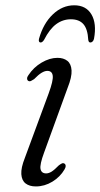

<svg xmlns="http://www.w3.org/2000/svg" viewBox="-20 -678 370 707"><path d="M150 -39.5Q132.5 -39.5 129.2 -55.8Q126 -72 142.5 -116.5L229 -354.5Q245 -394.5 243.5 -418.8Q242 -443 228 -454Q214 -465 191.5 -465Q163 -465 133.2 -447.5Q103.5 -430 84.5 -401Q79.5 -394.5 79.8 -388.5Q80 -382.5 84.5 -380Q89 -377.5 94.2 -380Q99.5 -382.5 105.5 -386.5Q121.5 -403 133.2 -410Q145 -417 154 -417Q172 -417 174.2 -399Q176.5 -381 159 -333.5L71.5 -96.5Q57 -60 58.5 -36.8Q60 -13.5 74.2 -2.5Q88.5 8.5 112 8.5Q144 8.5 172.8 -9Q201.5 -26.5 217.5 -54Q222 -61.5 221.8 -67.2Q221.5 -73 217.5 -75.5Q212.5 -78.5 207.5 -76Q202.5 -73.5 196.5 -69Q180.5 -52.5 170 -46Q159.5 -39.5 150 -39.5ZM241.1 -607Q211.4 -607 187.1 -589.2Q162.8 -571.5 142.1 -531Q135.8 -521.5 129.5 -521.5Q125.5 -521.5 123.7 -525.2Q121.9 -529 123.7 -535.5Q139.4 -591.5 174.5 -625Q209.6 -658.5 253.3 -658.5Q296.9 -658.5 316.7 -625Q336.5 -591.5 326.2 -535.5Q324.8 -529 321 -525.2Q317.2 -521.5 312.7 -521.5Q306.4 -521.5 305 -531Q302.8 -571.5 287 -589.2Q271.3 -607 241.1 -607Z"/></svg>

Font: Fraunces Light
Style: Italic
Weight: 300
Italic angle: -16°
Version: Version 1.000;[b76b70a41]